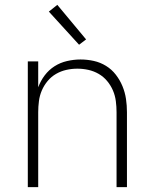

<svg xmlns="http://www.w3.org/2000/svg" viewBox="-20 -774 640 794"><path d="M95 0V-520H138V-413Q148 -440 165 -462.5Q182 -485 205.5 -500Q229 -515 257 -521.5Q285 -528 313 -528Q341 -528 368 -522Q395 -516 418.5 -501.5Q442 -487 459 -465Q476 -443 486.5 -417.5Q497 -392 501 -365Q505 -338 505 -310V0H462V-310Q462 -333 459 -356Q456 -379 447 -400Q438 -421 423 -439Q408 -457 388 -468.5Q368 -480 345.5 -485Q323 -490 300 -490Q277 -490 254.5 -485Q232 -480 212 -468.5Q192 -457 177 -439Q162 -421 153 -400Q144 -379 141 -356Q138 -333 138 -310V0ZM307 -589 182 -726 217 -754 336 -611Z"/></svg>

Font: Iosevka Aile Extralight
Style: Regular
Weight: 200
Designer: Belleve Invis
Foundry: Belleve Invis
Version: Version 31.1.0; ttfautohint (v1.8.4)